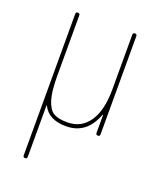

<svg xmlns="http://www.w3.org/2000/svg" viewBox="-137 -609 774 917"><g transform="rotate(20 250.0 -150.5)"><path d="M89.8 210V-509.8Q89.8 -519.5 100.1 -519.5Q110.4 -519.5 110.4 -509.8V-200.2Q110.4 -121.1 124 -79.1Q137.7 -37.1 161.6 -23.4Q185.5 -9.8 230.5 -9.8Q301.8 -9.8 340.8 -67.4Q379.9 -125 379.9 -230.5V-509.8Q379.9 -519.5 390.1 -519.5Q400.4 -519.5 400.4 -509.8V-9.8Q400.4 0 390.1 0Q379.9 0 379.9 -9.8V-101.6Q379.9 -102.5 378.9 -102.5Q377 -102.5 377 -100.6Q335 10.7 230.5 9.8Q142.6 9.8 112.3 -51.8Q111.3 -51.8 110.4 -50.8V210Q110.4 219.7 100.1 219.7Q89.8 219.7 89.8 210Z"/></g></svg>

Font: Rounded Mgen+ 1m thin
Style: Regular
Weight: 100
Designer: [Source Han Sans]
Ryoko NISHIZUKA  (kana & ideographs); Paul D. Hunt (Latin, Greek & Cyrillic); Wenlong ZHANG  (bopomofo
Version: Version 1.059.20150602